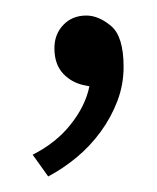

<svg xmlns="http://www.w3.org/2000/svg" viewBox="-20 -102 202 247"><path d="M90 8Q73 5 61.5 -7Q50 -19 50 -40Q50 -58 61.5 -70Q73 -82 91 -82Q107 -82 123 -68.5Q139 -55 139 -16Q139 7 131 28Q123 49 109.5 67.5Q96 86 78.5 100.5Q61 115 42 125L22 97Q52 82 71 58Q90 34 95 9Z"/></svg>

Font: Ek Mukta ExtraLight
Style: Regular
Weight: 275
Designer: Girish Dalvi and Yashodeep Gholap
Foundry: Ek Type
Version: Version 2.538;PS 1.002;hotconv 16.6.51;makeotf.lib2.5.65220;